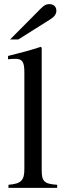

<svg xmlns="http://www.w3.org/2000/svg" viewBox="-20 -910 318 930"><path d="M29 -719H69L223 -816C244 -829 253 -842 253 -858C253 -878 240 -890 218 -890C203 -890 194 -885 176 -867ZM257 0V-15C193 -19 182 -32 182 -87V-679L177 -683C125 -666 88 -656 19 -639V-623C35 -625 48 -625 56 -625C88 -625 98 -609 98 -561V-92C98 -37 84 -20 21 -15V0Z"/></svg>

Font: XITS Math
Style: Regular
Weight: 400
Designer: MicroPress Inc., with final additions and corrections provided by Coen Hoffman, Elsevier (retired)
Version: Version 1.108